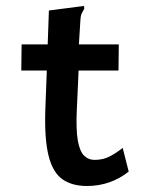

<svg xmlns="http://www.w3.org/2000/svg" viewBox="-20 -610 490 640"><path d="M270 10Q220 10 188 -12.5Q156 -35 142 -90.5Q128 -146 131 -242L136 -375H51L52 -462H139L143 -575L251 -589L260 -590L261 -581Q257 -574 253 -566.5Q249 -559 248 -543L243 -462H376L375 -375H242L236 -243Q233 -177 239.5 -141Q246 -105 260.5 -91Q275 -77 295 -77Q324 -77 346.5 -89Q369 -101 389 -117L409 -38Q348 10 270 10Z"/></svg>

Font: Inconsolata SemiCondensed Bold
Style: Regular
Weight: 700
Width: 4
Monospace: yes
Designer: Raph Levien, Cyreal, Brenton Simpson
Foundry: Raph Levien, Cyreal, Google
Version: Version 3.001; ttfautohint (v1.8.2.53-6de2)